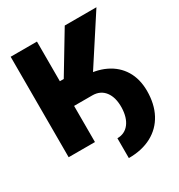

<svg xmlns="http://www.w3.org/2000/svg" viewBox="-210 -869 1124 1204"><g transform="rotate(-30 351.5 -267.5)"><path d="M274.4 -261.7V-391.6H368.2Q464.8 -392.1 534.4 -358.9Q604 -325.7 641.6 -263.9Q679.2 -202.1 679.7 -116.2Q679.7 -20 642.6 49.3Q605.5 118.7 536.1 156Q466.8 193.4 370.1 193.4V49.8Q423.8 49.8 455.6 8.8Q487.3 -32.2 489.3 -103.5Q490.7 -177.2 458.5 -219.5Q426.3 -261.7 368.2 -261.7ZM45.9 0V-727.5H236.3V-440.4H264.6L437.5 -727.5H667L364.3 -261.7H236.3V0Z"/></g></svg>

Font: Inter 16pt Black
Style: Regular
Weight: 900
Version: Version 4.001;git-66647c0bb